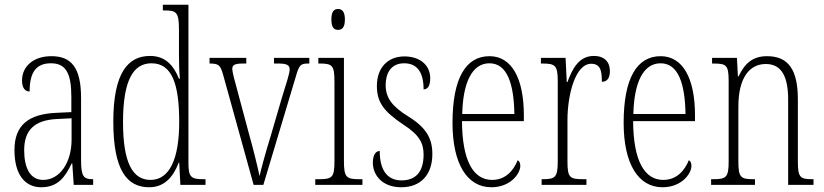

<svg xmlns="http://www.w3.org/2000/svg" viewBox="-20 -780 3476 810"><path d="M154 10C224 10 255 -33 282 -90H285L291 0H373V-24H371C333 -24 322 -35 322 -105V-367C322 -496 280 -543 197 -543C120 -543 73 -499 73 -441C73 -411 84 -394 105 -394C105 -476 133 -513 195 -513C258 -513 281 -471 281 -371V-307L218 -304C99 -299 41 -251 41 -147C41 -41 87 10 154 10ZM162 -21C107 -21 82 -72 82 -146C82 -227 121 -274 223 -278L282 -281V-191C282 -95 233 -21 162 -21Z M609 10C672 10 710 -31 734 -94H736L741 0H847V-24H838C787 -24 775 -32 775 -91V-760H667V-736H672C724 -736 735 -730 735 -655V-548C735 -513 736 -479 739 -448H735C712 -505 677 -544 613 -544C520 -544 458 -473 458 -267C458 -63 515 10 609 10ZM615 -21C539 -21 499 -94 499 -265C499 -443 543 -513 619 -513C706 -513 736 -425 736 -265C736 -109 695 -21 615 -21Z M922 -462 1050 0H1091L1228 -457C1242 -507 1249 -512 1281 -512H1285V-536H1136V-512H1154C1191 -512 1202 -505 1202 -487C1202 -471 1190 -435 1169 -367L1124 -213C1097 -125 1081 -64 1075 -37C1067 -76 1047 -157 1031 -213L979 -407C971 -436 960 -475 960 -490C960 -506 971 -512 1005 -512H1019V-536H864V-512C904 -512 910 -505 922 -462Z M1406 -654C1423 -654 1435 -664 1435 -698C1435 -731 1423 -742 1406 -742C1389 -742 1378 -731 1378 -698C1378 -664 1389 -654 1406 -654ZM1310 0H1509V-24H1496C1441 -24 1431 -32 1431 -100V-536H1323V-512H1330C1383 -512 1391 -503 1391 -434V-99C1391 -31 1381 -24 1325 -24H1310Z M1673 10C1755 10 1804 -43 1804 -130C1804 -194 1780 -241 1702 -289C1636 -330 1607 -366 1607 -421C1607 -472 1630 -513 1685 -513C1740 -513 1767 -475 1767 -403C1786 -403 1795 -420 1795 -450C1795 -504 1753 -542 1686 -542C1615 -542 1570 -493 1570 -418C1570 -348 1599 -310 1682 -254C1751 -210 1767 -174 1767 -128C1767 -55 1734 -19 1674 -19C1611 -19 1582 -66 1582 -143C1566 -143 1553 -128 1553 -93C1553 -44 1590 10 1673 10Z M2053 10C2133 10 2175 -47 2175 -80C2175 -94 2170 -101 2164 -104C2147 -62 2114 -21 2056 -21C1977 -21 1930 -101 1929 -269H2190V-294C2190 -449 2139 -543 2045 -543C1945 -543 1889 -450 1889 -262C1889 -88 1951 10 2053 10ZM2150 -299H1930C1933 -431 1971 -513 2045 -513C2120 -513 2148 -426 2150 -299Z M2265 0H2454V-24H2441C2384 -24 2374 -30 2374 -99V-274C2374 -379 2407 -511 2474 -511C2516 -511 2519 -476 2519 -435C2544 -435 2553 -454 2553 -480C2553 -517 2532 -544 2485 -544C2420 -544 2393 -485 2374 -434H2371L2366 -536H2262V-512H2265C2322 -512 2333 -506 2333 -437V-100C2333 -30 2322 -24 2267 -24H2265Z M2775 10C2855 10 2897 -47 2897 -80C2897 -94 2892 -101 2886 -104C2869 -62 2836 -21 2778 -21C2699 -21 2652 -101 2651 -269H2912V-294C2912 -449 2861 -543 2767 -543C2667 -543 2611 -450 2611 -262C2611 -88 2673 10 2775 10ZM2872 -299H2652C2655 -431 2693 -513 2767 -513C2842 -513 2870 -426 2872 -299Z M2980 0H3165V-24H3159C3105 -24 3095 -31 3095 -99V-330C3095 -454 3143 -510 3211 -510C3280 -510 3305 -452 3305 -360V0H3412V-24H3408C3355 -24 3346 -31 3346 -100V-360C3346 -486 3306 -543 3216 -543C3154 -543 3121 -511 3096 -458H3093L3089 -536H2984V-512H2989C3044 -512 3054 -506 3054 -438V-100C3054 -31 3044 -24 2988 -24H2980Z"/></svg>

Font: Noto Serif Lao ExtraCondensed ExtraLight
Style: Regular
Weight: 200
Width: 2
Designer: Monotype Design Team
Foundry: Monotype Imaging Inc.
Version: Version 2.003